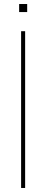

<svg xmlns="http://www.w3.org/2000/svg" viewBox="-20 -935 230 955"><path d="M105 -779.8V0H85V-779.8ZM115.2 -915V-875H75.2V-915Z"/></svg>

Font: Cooper Hewitt
Style: Thin
Weight: 701
Designer: Village Type and Design LLC
Foundry: Cooper Hewitt Smithsonian Design Museum
Version: 1.000